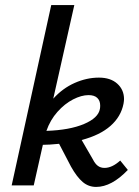

<svg xmlns="http://www.w3.org/2000/svg" viewBox="-20 -731 547 757"><path d="M484 -61Q420 6 359 6Q329 6 306 -13.5Q283 -33 260 -74L213 -164Q173 -160 149 -160L113 0H26L182 -711H273L190 -342Q227 -383 274.5 -404Q322 -425 370 -425Q416 -425 442.5 -401Q469 -377 469 -340Q469 -334 467 -322Q457 -271 415.5 -234.5Q374 -198 302 -179L346 -103Q355 -85 366 -77Q377 -69 392 -69Q422 -69 454 -98ZM163 -215Q254 -218 311 -242Q368 -266 374 -302Q375 -307 375 -315Q375 -334 363.5 -345Q352 -356 329 -356Q301 -356 268 -339Q235 -322 206.5 -290Q178 -258 163 -215Z"/></svg>

Font: Ysabeau Semibold
Style: Italic
Weight: 600
Italic angle: -12°
Designer: Christian Thalmann (Catharsis Fonts)
Version: Version 0.003